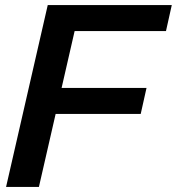

<svg xmlns="http://www.w3.org/2000/svg" viewBox="-20 -740 700 760"><path d="M4 0 169 -720H299L134 0ZM132 -289 156 -392H560L537 -289ZM207 -617 231 -720H660L637 -617Z"/></svg>

Font: Instrument Sans SemiBold
Style: Italic
Weight: 600
Italic angle: -13°
Designer: Rodrigo Fuenzalida
Foundry: fragTYPE
Version: Version 1.000;gftools[0.9.28]